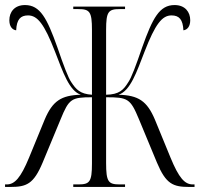

<svg xmlns="http://www.w3.org/2000/svg" viewBox="-20 -740 790 760"><path d="M0 0H20C85 0 113 -11 149 -97L220 -268C253 -349 263 -355 344 -355V-93C344 -20 335 -10 290 -10H270V0H475V-10H454C409 -10 400 -20 400 -95V-355C486 -355 496 -350 530 -268L601 -97C637 -11 665 0 730 0H750V-10H743C711 -10 688 -36 655 -116L593 -267C562 -340 528 -363 449 -365C496 -380 521 -455 552 -535C595 -646 622 -679 659 -679C689 -679 704 -663 706 -620C722 -622 733 -636 733 -660C733 -692 713 -720 671 -720C611 -720 584 -668 543 -553C518 -480 500 -432 488 -415C469 -384 452 -366 400 -365V-622C400 -694 409 -704 454 -704H475V-714H270V-704H290C335 -704 344 -694 344 -622V-365C297 -368 281 -386 262 -415C250 -432 232 -480 207 -553C166 -668 139 -720 79 -720C37 -720 17 -692 17 -660C17 -636 28 -622 44 -620C46 -663 61 -679 91 -679C128 -679 155 -646 198 -535C229 -455 254 -380 300 -365C222 -363 188 -340 157 -267L95 -116C62 -36 38 -10 7 -10H0Z"/></svg>

Font: Noto Serif Display ExtraCondensed Light
Style: Regular
Weight: 300
Width: 2
Designer: Monotype Design Team
Foundry: Monotype Imaging Inc.
Version: Version 2.009